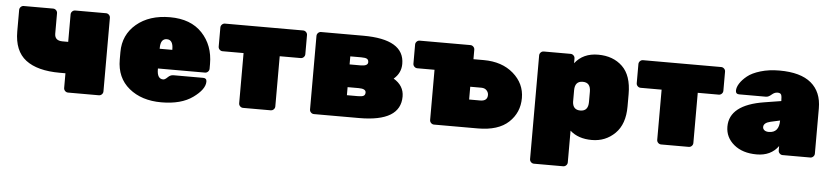

<svg xmlns="http://www.w3.org/2000/svg" viewBox="-43 -776 5255 1212"><g transform="rotate(5 2584.0 -169.5)"><path d="M366 -319V-493Q366 -504 374 -512Q382 -520 393 -520H588Q599 -520 607 -512Q615 -504 615 -493V-27Q615 -16 607 -8Q599 0 588 0H393Q382 0 374 -8Q366 -16 366 -27V-120H330Q188 -120 114 -176.5Q40 -233 40 -357V-493Q40 -504 48 -512Q56 -520 67 -520H253Q264 -520 272 -512Q280 -504 280 -493V-364Q280 -319 330 -319Z M1243 -201H945V-196Q945 -135 984 -135Q995 -135 1011 -151Q1027 -167 1046 -167H1235Q1257 -167 1257 -145Q1257 -96 1183.5 -43Q1110 10 984.5 10Q859 10 779.5 -55.5Q700 -121 700 -236V-284Q700 -393 781 -461.5Q862 -530 993.5 -530Q1125 -530 1197.5 -453Q1270 -376 1270 -258V-228Q1270 -217 1262 -209Q1254 -201 1243 -201ZM945 -330V-326H1025V-330Q1025 -390 985 -390Q945 -390 945 -330Z M1342 -520H1837Q1848 -520 1856 -512Q1864 -504 1864 -493V-372Q1864 -361 1856 -353Q1848 -345 1837 -345H1704V-27Q1704 -16 1696 -8Q1688 0 1677 0H1502Q1491 0 1483 -8Q1475 -16 1475 -27V-345H1342Q1331 -345 1323 -353Q1315 -361 1315 -372V-493Q1315 -504 1323 -512Q1331 -520 1342 -520Z M2238 0H1951Q1940 0 1932 -8Q1924 -16 1924 -27V-493Q1924 -504 1932 -512Q1940 -520 1951 -520H2218Q2479 -520 2479 -364Q2479 -306 2433 -267Q2499 -228 2499 -159Q2499 0 2238 0ZM2148 -188V-137H2218Q2244 -137 2254 -143Q2264 -149 2264 -164Q2264 -188 2218 -188ZM2148 -383V-332H2218Q2264 -332 2264 -356Q2264 -371 2254 -377Q2244 -383 2218 -383Z M2989 0H2712Q2701 0 2693 -8Q2685 -16 2685 -27V-345H2576Q2565 -345 2557 -353Q2549 -361 2549 -372V-493Q2549 -504 2557 -512Q2565 -520 2576 -520H2897Q2908 -520 2916 -512Q2924 -504 2924 -493V-433H2989Q3105 -433 3177.5 -370Q3250 -307 3250 -215Q3250 -123 3184.5 -61.5Q3119 0 2989 0ZM2919 -258V-177H2989Q3035 -177 3035 -216Q3035 -232 3023 -245Q3011 -258 2989 -258Z M3919 -299V-220Q3919 -108 3859 -49Q3799 10 3712.5 10Q3626 10 3574 -37V164Q3574 175 3566 183Q3558 191 3547 191H3362Q3351 191 3343 183Q3335 175 3335 164V-493Q3335 -504 3343 -512Q3351 -520 3362 -520H3532Q3543 -520 3551 -512Q3559 -504 3559 -493V-463Q3611 -530 3706 -530Q3801 -530 3860 -473.5Q3919 -417 3919 -299ZM3574 -293V-219Q3577 -169 3624 -169Q3674 -169 3674 -227V-293Q3674 -351 3624 -351Q3574 -351 3574 -293Z M3991 -520H4486Q4497 -520 4505 -512Q4513 -504 4513 -493V-372Q4513 -361 4505 -353Q4497 -345 4486 -345H4353V-27Q4353 -16 4345 -8Q4337 0 4326 0H4151Q4140 0 4132 -8Q4124 -16 4124 -27V-345H3991Q3980 -345 3972 -353Q3964 -361 3964 -372V-493Q3964 -504 3972 -512Q3980 -520 3991 -520Z M4558 -149Q4558 -287 4777 -322L4883 -339Q4883 -369 4878 -379.5Q4873 -390 4854.5 -390Q4836 -390 4818 -374Q4800 -358 4784 -358H4614Q4592 -358 4592 -379.5Q4592 -401 4607.5 -425.5Q4623 -450 4652.5 -474Q4682 -498 4735.5 -514Q4789 -530 4855 -530Q4989 -530 5056 -474Q5123 -418 5123 -314V-27Q5123 -16 5115 -8Q5107 0 5096 0H4921Q4910 0 4902 -8Q4894 -16 4894 -27V-55Q4847 10 4757 10Q4667 10 4612.5 -35.5Q4558 -81 4558 -149ZM4821 -138Q4886 -138 4886 -216L4827 -203Q4783 -193 4783 -166Q4783 -154 4793 -146Q4803 -138 4821 -138Z"/></g></svg>

Font: Rubik One
Style: Regular
Weight: 400
Designer: Hubert and Fischer with Elvire Volk Leonovitch
Foundry: Hubert and Fischer with Elvire Volk Leonovitch
Version: Version 1.001